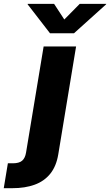

<svg xmlns="http://www.w3.org/2000/svg" viewBox="-130 -778 575 1002"><path d="M97.7 -535.6H267.1L174.3 26.4Q164.1 89.4 132.3 128.7Q100.6 168 50.5 186Q0.5 204.1 -65.4 204.1H-110.4L-88.9 74.2H-63.5Q-30.3 74.2 -14.6 60.8Q1 47.4 5.9 18.6ZM152.3 -757.8 205.6 -676.3 286.1 -757.8H424.3L423.8 -755.4L256.3 -604.5H130.9L14.2 -755.4L14.6 -757.8Z"/></svg>

Font: Inter 20pt ExtraBold
Style: Italic
Weight: 800
Italic angle: -9.3988°
Version: Version 4.001;git-66647c0bb